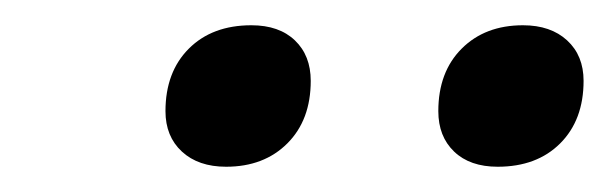

<svg xmlns="http://www.w3.org/2000/svg" viewBox="-20 -709 482 152"><path d="M111 -621Q111 -652 129.5 -670.5Q148 -689 179 -689Q201 -689 213.5 -677Q226 -665 226 -645Q226 -614 207.5 -595.5Q189 -577 159 -577Q137 -577 124 -589Q111 -601 111 -621ZM327 -621Q327 -652 345.5 -670.5Q364 -689 394 -689Q416 -689 429 -677Q442 -665 442 -645Q442 -614 423.5 -595.5Q405 -577 374 -577Q352 -577 339.5 -589Q327 -601 327 -621Z"/></svg>

Font: Bai Jamjuree Medium
Style: Italic
Weight: 500
Italic angle: -10°
Version: Version 1.000; ttfautohint (v1.6)